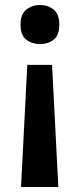

<svg xmlns="http://www.w3.org/2000/svg" viewBox="-20 -566 320 767"><path d="M89 -307H188L213 181H64ZM217 -468Q217 -425 194.5 -407.5Q172 -390 140 -390Q108 -390 85 -407.5Q62 -425 62 -468Q62 -509 85 -527.5Q108 -546 140 -546Q172 -546 194.5 -527.5Q217 -509 217 -468Z"/></svg>

Font: Noto Sans Kawi SemiBold
Style: Regular
Weight: 600
Designer: Fadhl Haqq
Version: Version 1.000